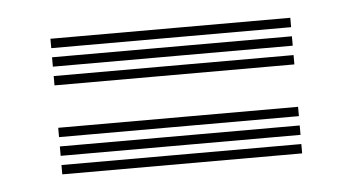

<svg xmlns="http://www.w3.org/2000/svg" viewBox="-29 -522 517 281"><g transform="rotate(-5 229.0 -381.5)"><path d="M52.8 -467.2V-481H405.2V-467.2ZM52.8 -440V-453.8H405.2V-440ZM52.8 -412.5V-426.2H405.2V-412.5ZM52.8 -336.5V-350.2H405.2V-336.5ZM52.8 -309V-322.8H405.2V-309ZM52.8 -281.8V-295.5H405.2V-281.8Z"/></g></svg>

Font: Big Shoulders Inline Text Thin
Style: Regular
Weight: 400
Version: Version 2.002